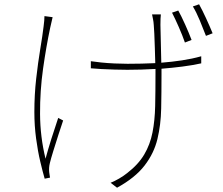

<svg xmlns="http://www.w3.org/2000/svg" viewBox="-20 -822 1040 894"><path d="M225 -742Q223 -733 220 -720Q217 -707 214 -694Q195 -605 180.5 -502Q166 -399 166.5 -292Q167 -185 192 -83Q203 -124 219 -175Q235 -226 251 -273L274 -261Q265 -235 252.5 -196Q240 -157 228.5 -120Q217 -83 212 -62Q207 -42 209 -21Q210 -14 211 -7Q212 0 213 5L188 10Q179 -21 167.5 -69.5Q156 -118 148 -177.5Q140 -237 140 -300Q140 -381 148.5 -456Q157 -531 167.5 -594Q178 -657 183 -699Q185 -713 186 -726Q187 -739 187 -747ZM810 -773Q824 -748 842 -708Q860 -668 872 -636L841 -624Q830 -656 812.5 -696Q795 -736 781 -763ZM907 -802Q921 -777 939 -738Q957 -699 970 -667L939 -655Q926 -689 910 -727.5Q894 -766 878 -792ZM403 -537Q422 -534 451.5 -531Q481 -528 514 -526.5Q547 -525 574 -525Q639 -525 703 -528Q702 -561 701 -598Q700 -635 698.5 -665Q697 -695 696 -705Q695 -721 692.5 -732.5Q690 -744 688 -755H729Q728 -747 727.5 -735Q727 -723 727 -706L731 -530Q781 -534 827.5 -541Q874 -548 917 -560V-527Q876 -518 829 -512Q782 -506 732 -502V-476Q732 -392 730.5 -316.5Q729 -241 713 -174.5Q697 -108 653 -51Q609 6 525 52L495 29Q513 22 534.5 9.5Q556 -3 572 -16Q624 -56 651.5 -102.5Q679 -149 690 -205Q701 -261 702.5 -328Q704 -395 704 -476V-501Q671 -499 638 -498Q605 -497 573 -497Q547 -497 514 -498Q481 -499 451.5 -500.5Q422 -502 403 -504Z"/></svg>

Font: Source Han Sans SC ExtraLight
Style: Regular
Weight: 250
Designer: Ryoko NISHIZUKA 西塚涼子 (kana, bopomofo & ideographs); Paul D. Hunt (Latin, Greek & Cyrillic); Sandoll Communications 산돌커뮤니
Foundry: Adobe
Version: Version 2.004;hotconv 1.0.118;makeotfexe 2.5.65603